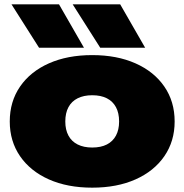

<svg xmlns="http://www.w3.org/2000/svg" viewBox="-20 -847 850 885"><path d="M534 -827 649 -627H442L315 -827ZM252 -827 367 -627H160L33 -827ZM405 18Q291 18 205.5 -20Q120 -58 72.5 -127Q25 -196 25 -287Q25 -379 72.5 -448Q120 -517 205.5 -555Q291 -593 405 -593Q519 -593 604.5 -555Q690 -517 737.5 -448Q785 -379 785 -287Q785 -196 737.5 -127Q690 -58 604.5 -20Q519 18 405 18ZM405 -167Q445 -167 472.5 -181Q500 -195 514.5 -222Q529 -249 529 -287Q529 -326 514.5 -353Q500 -380 472.5 -394Q445 -408 405 -408Q366 -408 338 -394Q310 -380 295.5 -353Q281 -326 281 -287Q281 -249 295.5 -222Q310 -195 338 -181Q366 -167 405 -167Z"/></svg>

Font: Bounded
Style: Regular
Weight: 900
Designer: Vlad Churkin
Version: Version 1.0